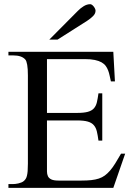

<svg xmlns="http://www.w3.org/2000/svg" viewBox="-20 -914 651 934"><path d="M531.2 0H21V-18.6H43.9Q48.3 -18.6 54.9 -19.3Q61.5 -20 69.1 -21.7Q76.7 -23.4 84 -26.4Q91.3 -29.3 96.2 -33.7Q101.1 -38.1 104.7 -43.5Q108.4 -48.8 110.8 -58.1Q113.3 -67.4 114.5 -81.5Q115.7 -95.7 115.7 -117.7V-547.4Q115.7 -579.6 112.3 -598.9Q108.9 -618.2 103 -624.5Q85.4 -644.5 43.9 -644.5H21V-662.1H531.2L539.1 -518.1H519.5Q516.1 -532.2 513.4 -545.7Q510.7 -559.1 506.1 -571.3Q501.5 -583.5 494.1 -593.5Q486.8 -603.5 473.9 -610.8Q460.9 -618.2 441.2 -622.3Q421.4 -626.5 392.1 -626.5H208.5V-364.7H354.5Q388.2 -364.7 407.5 -370.1Q426.8 -375.5 437 -387.2Q447.3 -398.9 451.4 -417Q455.6 -435.1 459 -460H477.5V-230H459Q455.6 -255.9 451.2 -274.4Q446.8 -293 436.5 -304.9Q426.3 -316.9 407.2 -322.5Q388.2 -328.1 354.5 -328.1H208.5V-80.1Q208.5 -66.9 213.1 -56.9Q217.8 -46.9 229.5 -41.3Q241.2 -35.6 264.6 -35.6H376.5Q403.3 -35.6 423.8 -37.8Q444.3 -40 460.7 -45.4Q477.1 -50.8 490 -60.3Q502.9 -69.8 515.4 -84.2Q527.8 -98.6 540.5 -118.9Q553.2 -139.2 568.8 -166.5H588.9ZM444.8 -861.8Q444.8 -847.7 432.4 -835.4Q419.9 -823.2 404.3 -813L259.8 -721.2H219.7L358.4 -860.8Q371.1 -874 387 -883.8Q402.8 -893.6 418.9 -893.6Q422.9 -893.6 427.2 -890.6Q431.6 -887.7 435.5 -882.8Q439.5 -877.9 442.1 -872.3Q444.8 -866.7 444.8 -861.8Z"/></svg>

Font: Doulos SIL
Style: Regular
Weight: 400
Designer: Walt Agee, Victor Gaultney, Peter Martin, Debbi Hosken
Foundry: SIL International
Version: Version 4.110; 2011; Maintenance release